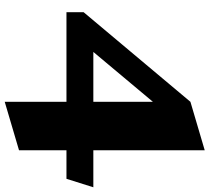

<svg xmlns="http://www.w3.org/2000/svg" viewBox="-56 -596 866 793"><g transform="rotate(90 376.5 -199.0)"><path d="M600 -41V155L400 214V-41H30V-112L400 -553L600 -612V-152H753L718 -41ZM400 -398 194 -152H400Z"/></g></svg>

Font: Inknut Antiqua Black
Style: Regular
Weight: 900
Designer: Claus Eggers Sørensen
Foundry: Claus Eggers Sørensen
Version: Version 1.003; ttfautohint (v1.8.2) -l 8 -r 50 -G 200 -x 14 